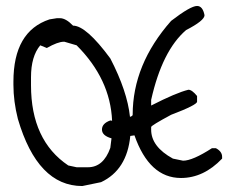

<svg xmlns="http://www.w3.org/2000/svg" viewBox="-20 -606 797 644"><path d="M641 -586Q660 -586 666 -555Q666 -537 604 -505Q524 -436 487 -271V-252Q571 -295 612 -305Q624 -305 641 -284V-265Q641 -254 554 -221Q487 -185 487 -180V-171Q487 -114 560 -74L594 -67Q626 -67 691 -109H704Q725 -98 725 -80V-74Q663 -9 587 -9Q481 -9 431 -152L417 -150Q406 -36 319 5L256 18Q106 18 40 -207Q25 -266 25 -322V-332Q25 -501 146 -541L171 -545H181Q201 -545 225 -520Q269 -520 350 -410Q407 -300 416 -214Q425 -217 425 -221Q425 -390 554 -536Q619 -586 641 -586ZM137 -445 115 -454Q84 -417 84 -347V-320Q84 -135 209 -51L237 -45H275Q327 -45 350 -110L354 -142Q322 -151 322 -171.5Q322 -192 350 -202L356 -201Q350 -341 237 -454L196 -466H194Q174 -466 137 -445Z"/></svg>

Font: Just Me Again Down Here
Style: Regular
Weight: 400
Designer: Kimberly Geswein
Foundry: Kimberly Geswein
Version: Version 1.002 2007